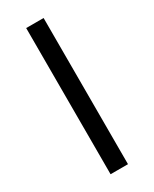

<svg xmlns="http://www.w3.org/2000/svg" viewBox="-185 -754 644 802"><g transform="rotate(-30 137.0 -352.5)"><path d="M95 0V-705H179V0Z"/></g></svg>

Font: Nunito Sans 7pt Condensed
Style: Regular
Weight: 400
Width: 3
Designer: Vernon Adams
Foundry: Vernon Adams
Version: Version 3.101;gftools[0.9.27]